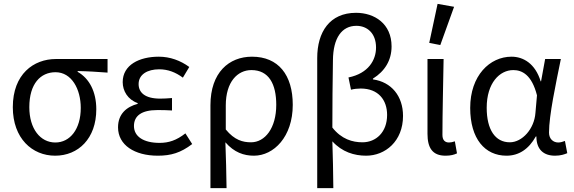

<svg xmlns="http://www.w3.org/2000/svg" viewBox="-20 -790 2956 989"><path d="M264 12C383 12 476 -76 476 -227C476 -318 440 -386 380 -420V-424C435 -423 479 -420 534 -416V-486H268C153 -486 46 -408 46 -238C46 -77 146 12 264 12ZM265 -56C188 -56 131 -126 131 -238C131 -359 189 -418 266 -418C349 -418 396 -331 396 -234C396 -125 341 -56 265 -56Z M793 12C861 12 911 -3 970 -48L935 -103C889 -67 849 -54 802 -54C719 -54 670 -87 670 -141C670 -194 710 -223 790 -223C814 -223 837 -223 866 -221V-285C841 -283 824 -282 805 -282C727 -282 694 -313 694 -357C694 -407 740 -433 800 -433C845 -433 884 -418 922 -390L955 -445C910 -478 856 -498 798 -498C698 -498 612 -456 612 -367C612 -322 638 -277 689 -259V-255C633 -240 588 -204 588 -134C588 -43 673 12 793 12Z M1064 179H1147C1146 93 1144 30 1141 -57C1186 -5 1236 12 1288 12C1390 12 1488 -85 1488 -250C1488 -404 1414 -498 1278 -498C1160 -498 1064 -417 1064 -248ZM1273 -57C1231 -57 1188 -68 1143 -123V-247C1143 -369 1204 -429 1275 -429C1365 -429 1403 -357 1403 -250C1403 -130 1345 -57 1273 -57Z M1614 179H1697C1696 97 1695 20 1692 -62C1742 -7 1805 12 1866 12C1964 12 2056 -62 2056 -193C2056 -295 1996 -368 1901 -381V-385C1962 -423 1997 -479 1997 -551C1997 -668 1909 -724 1814 -724C1678 -724 1614 -625 1614 -491ZM1847 -57C1796 -57 1739 -73 1692 -133C1692 -249 1693 -363 1695 -480C1696 -595 1741 -657 1816 -657C1870 -657 1917 -620 1917 -545C1917 -481 1878 -412 1775 -391L1788 -328C1804 -332 1821 -334 1838 -334C1929 -334 1974 -275 1974 -198C1974 -109 1917 -57 1847 -57Z M2275 12C2302 12 2319 7 2334 0L2323 -62C2311 -58 2302 -56 2293 -56C2272 -56 2259 -68 2259 -95C2259 -212 2263 -355 2265 -486H2182V-101C2182 -29 2207 12 2275 12ZM2191 -569 2248 -558 2319 -755 2234 -770Z M2589 12C2652 12 2703 -21 2740 -87H2743C2743 -19 2781 12 2839 12C2868 12 2888 5 2902 -1L2890 -64C2880 -60 2867 -56 2856 -56C2830 -56 2808 -74 2808 -107C2808 -196 2843 -358 2869 -486H2788L2767 -371H2765C2737 -463 2675 -498 2615 -498C2503 -498 2402 -401 2402 -234C2402 -75 2478 12 2589 12ZM2606 -57C2531 -57 2487 -122 2487 -235C2487 -363 2554 -429 2624 -429C2669 -429 2719 -405 2746 -299L2738 -208C2732 -126 2670 -57 2606 -57Z"/></svg>

Font: Giro Sans Regular
Style: Regular
Weight: 400
Designer: Paul D. Hunt
Foundry: Adobe Systems Incorporated
Version: Version 1.000;PS 1.0;hotconv 1.0.88;makeotf.lib2.5.647800